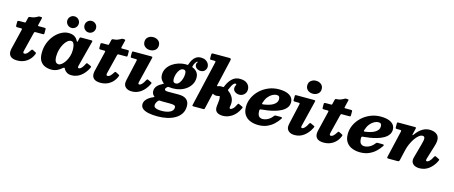

<svg xmlns="http://www.w3.org/2000/svg" viewBox="-55 -1595 6313 2668"><g transform="rotate(15 3102.0 -261.5)"><path d="M42.5 -520Q29.5 -520 23 -517Q16.5 -514 16.5 -499.5V-448.5Q16.5 -435 22.8 -431.8Q29 -428.5 41 -428.5H91.5Q106 -428.5 106.8 -423.2Q107.5 -418 105.5 -408L35 -115.5Q21.5 -51.5 51.5 -16.8Q81.5 18 155 18Q232.5 18 290.5 -21.8Q348.5 -61.5 377 -131Q382.5 -145 381.5 -149.2Q380.5 -153.5 368 -160L328.5 -180Q318 -185 312.8 -180.2Q307.5 -175.5 301.5 -166Q282 -134 263.8 -117Q245.5 -100 227.5 -100Q214.5 -100 211 -107.5Q207.5 -115 209.2 -126Q211 -137 213.5 -147.5L279.5 -412Q281.5 -421 284.8 -424.8Q288 -428.5 300 -428.5H403Q418 -428.5 421 -432.5Q424 -436.5 424 -452V-503Q424 -515 419.5 -517.5Q415 -520 404 -520H326Q311.5 -520 310 -523.5Q308.5 -527 311.5 -539L335 -636Q338 -647.5 332.5 -650Q327 -652.5 311.5 -652.5Q299 -652.5 293.5 -652.2Q288 -652 283.8 -649.8Q279.5 -647.5 271 -641.5Q258 -633.5 233 -623.8Q208 -614 169 -612Q159 -611 155.2 -608.2Q151.5 -605.5 149 -596.5L135 -537Q132.5 -527 130.8 -523.5Q129 -520 116 -520Z M1015 -615Q1049.5 -615 1073.8 -639.5Q1098 -664 1098 -698.5Q1098 -733 1073.8 -757.2Q1049.5 -781.5 1015 -781.5Q980.5 -781.5 956.2 -757.2Q932 -733 932 -698.5Q932 -664 956.2 -639.5Q980.5 -615 1015 -615ZM767.5 -615Q802 -615 826.2 -639.5Q850.5 -664 850.5 -698.5Q850.5 -733 826.2 -757.2Q802 -781.5 767 -781.5Q733 -781.5 708.5 -757.2Q684 -733 684 -698.5Q684 -664 708.5 -639.5Q733 -615 767.5 -615ZM864.5 -320Q864.5 -272 850.5 -228.8Q836.5 -185.5 814.5 -151.8Q792.5 -118 768.2 -99Q744 -80 723.5 -80Q694 -80 679.2 -104Q664.5 -128 664.5 -180Q664.5 -228.5 677.2 -274.8Q690 -321 711.2 -358.2Q732.5 -395.5 758.2 -417.2Q784 -439 809.5 -439Q831 -439 842.8 -422.5Q854.5 -406 859.5 -378.8Q864.5 -351.5 864.5 -320ZM1162.5 -141Q1171.5 -158 1169.8 -164Q1168 -170 1153 -176.5L1117.5 -192.5Q1105 -198 1099.8 -196.5Q1094.5 -195 1087.5 -180.5Q1075 -155 1061.8 -136.8Q1048.5 -118.5 1035.5 -109Q1022.5 -99.5 1011 -99.5Q996 -99.5 996 -115Q996 -119 996.8 -124.5Q997.5 -130 998.5 -134.5L1093 -498Q1097 -511.5 1094.2 -515.8Q1091.5 -520 1073.5 -520H935Q921.5 -520 917.2 -516.8Q913 -513.5 911 -505L903 -468Q898.5 -448 894 -448.2Q889.5 -448.5 882.5 -462.5Q864 -499 832 -517.8Q800 -536.5 747.5 -536.5Q698.5 -536.5 647.5 -510Q596.5 -483.5 553.8 -435Q511 -386.5 484.5 -319.8Q458 -253 458 -172.5Q458 -99 484.8 -57.8Q511.5 -16.5 554 0.5Q596.5 17.5 645 17.5Q689.5 17.5 726.5 0.5Q763.5 -16.5 793 -43.5Q804.5 -53 810 -55Q815.5 -57 821 -50Q823 -47.5 825.5 -43.2Q828 -39 831 -32Q845 -10 870.8 5.5Q896.5 21 934.5 21Q1008.5 21 1067.2 -23Q1126 -67 1162.5 -141Z M1239.5 -520Q1226.5 -520 1220 -517Q1213.5 -514 1213.5 -499.5V-448.5Q1213.5 -435 1219.8 -431.8Q1226 -428.5 1238 -428.5H1288.5Q1303 -428.5 1303.8 -423.2Q1304.5 -418 1302.5 -408L1232 -115.5Q1218.5 -51.5 1248.5 -16.8Q1278.5 18 1352 18Q1429.5 18 1487.5 -21.8Q1545.5 -61.5 1574 -131Q1579.5 -145 1578.5 -149.2Q1577.5 -153.5 1565 -160L1525.5 -180Q1515 -185 1509.8 -180.2Q1504.5 -175.5 1498.5 -166Q1479 -134 1460.8 -117Q1442.5 -100 1424.5 -100Q1411.5 -100 1408 -107.5Q1404.5 -115 1406.2 -126Q1408 -137 1410.5 -147.5L1476.5 -412Q1478.5 -421 1481.8 -424.8Q1485 -428.5 1497 -428.5H1600Q1615 -428.5 1618 -432.5Q1621 -436.5 1621 -452V-503Q1621 -515 1616.5 -517.5Q1612 -520 1601 -520H1523Q1508.5 -520 1507 -523.5Q1505.5 -527 1508.5 -539L1532 -636Q1535 -647.5 1529.5 -650Q1524 -652.5 1508.5 -652.5Q1496 -652.5 1490.5 -652.2Q1485 -652 1480.8 -649.8Q1476.5 -647.5 1468 -641.5Q1455 -633.5 1430 -623.8Q1405 -614 1366 -612Q1356 -611 1352.2 -608.2Q1348.5 -605.5 1346 -596.5L1332 -537Q1329.5 -527 1327.8 -523.5Q1326 -520 1313 -520Z M1955.5 -491.5Q1961 -511.5 1957.5 -515.8Q1954 -520 1930.5 -520H1688Q1675 -520 1670.5 -517Q1666 -514 1666 -500.5V-452Q1666 -436.5 1669.8 -432.5Q1673.5 -428.5 1688.5 -428.5H1736Q1756 -428.5 1758.8 -423.8Q1761.5 -419 1757.5 -402.5L1695 -125.5Q1693 -115.5 1690 -100.2Q1687 -85 1687 -73Q1687 -30.5 1718 -4.8Q1749 21 1803.5 21Q1876.5 21 1934.8 -21.8Q1993 -64.5 2030 -137.5Q2037 -151 2040 -158.8Q2043 -166.5 2028.5 -173.5L1987 -192.5Q1971 -200 1967 -196.2Q1963 -192.5 1955.5 -178Q1937 -141 1917 -120.2Q1897 -99.5 1880 -99.5Q1865 -99.5 1865 -115Q1865 -119 1866 -124.5Q1867 -130 1868 -134.5ZM1796 -692.5Q1796 -649 1826.5 -624.2Q1857 -599.5 1899.5 -599.5Q1942.5 -599.5 1973 -624.2Q2003.5 -649 2003.5 -692.5Q2003.5 -736.5 1973 -761Q1942.5 -785.5 1899.5 -785.5Q1857 -785.5 1826.5 -761Q1796 -736.5 1796 -692.5Z M1994 155Q1994 192.5 2024 216.8Q2054 241 2109 252.2Q2164 263.5 2239 263.5Q2309.5 263.5 2373.8 249.2Q2438 235 2488.5 205.5Q2539 176 2568.5 130.5Q2598 85 2598 23Q2598 -21.5 2579.8 -50Q2561.5 -78.5 2527.5 -92.5Q2493.5 -106.5 2445.5 -106.5Q2435 -106.5 2414.2 -106.2Q2393.5 -106 2369.8 -106Q2346 -106 2325.8 -105.8Q2305.5 -105.5 2296 -105.5Q2269 -105.5 2256 -111.2Q2243 -117 2243 -128Q2243 -137.5 2248.5 -146Q2254 -154.5 2262.5 -161.5Q2272 -170.5 2280.8 -171.2Q2289.5 -172 2305 -170Q2316 -168.5 2327 -168Q2338 -167.5 2349.5 -167.5Q2400.5 -167.5 2449.5 -183Q2498.5 -198.5 2538 -228.2Q2577.5 -258 2601.2 -300.2Q2625 -342.5 2625 -395.5Q2625 -441 2601.5 -472.2Q2578 -503.5 2537 -519.5Q2530 -522.5 2528.8 -524.5Q2527.5 -526.5 2529.5 -534.5Q2538.5 -569.5 2553.5 -591.5Q2568.5 -613.5 2582 -613.5Q2589 -613.5 2585.5 -609.8Q2582 -606 2576 -596.8Q2570 -587.5 2570 -571Q2570 -539.5 2595.8 -520.5Q2621.5 -501.5 2653.5 -501.5Q2692 -501.5 2713.8 -526.5Q2735.5 -551.5 2735.5 -582.5Q2735.5 -607.5 2721.2 -630.2Q2707 -653 2680 -667.8Q2653 -682.5 2614 -682.5Q2573 -682.5 2544.2 -663Q2515.5 -643.5 2497 -612.5Q2478.5 -581.5 2468.5 -547.5Q2466 -539.5 2463 -537.2Q2460 -535 2452.5 -535.5Q2444.5 -537.5 2434 -537.5Q2383.5 -537.5 2333 -522Q2282.5 -506.5 2241 -477.2Q2199.5 -448 2174.2 -406Q2149 -364 2149 -311Q2149 -280.5 2160.5 -256.5Q2172 -232.5 2192 -214.5Q2208.5 -200.5 2208.5 -198.8Q2208.5 -197 2187 -186.5Q2147 -167.5 2119 -136.5Q2091 -105.5 2091 -62Q2091 -29.5 2112.5 -5Q2121.5 5 2126.5 8.5Q2131.5 12 2128.5 14.2Q2125.5 16.5 2110 23.5Q2078.5 36.5 2052.2 55.8Q2026 75 2010 99.8Q1994 124.5 1994 155ZM2192.5 53Q2201 45 2207 43.8Q2213 42.5 2227.5 44Q2236.5 45 2245.8 45.2Q2255 45.5 2264.5 45.5Q2275.5 45.5 2294.5 45.5Q2313.5 45.5 2332 45.5Q2350.5 45.5 2361 45.5Q2405 45.5 2423.5 53Q2442 60.5 2442 82.5Q2442 106 2428.8 123.5Q2415.5 141 2392 152.2Q2368.5 163.5 2337.5 169Q2306.5 174.5 2271.5 174.5Q2240 174.5 2215 169.5Q2190 164.5 2175.5 153.2Q2161 142 2161 122Q2161 106 2169 87.5Q2177 69 2192.5 53ZM2322.5 -297.5Q2322.5 -334.5 2335 -372.2Q2347.5 -410 2369.2 -435.2Q2391 -460.5 2418.5 -460.5Q2435.5 -460.5 2444.2 -453Q2453 -445.5 2456 -433.2Q2459 -421 2459 -407Q2459 -370 2447 -332.5Q2435 -295 2413.8 -269.5Q2392.5 -244 2365 -244Q2348 -244 2339 -251Q2330 -258 2326.2 -270.2Q2322.5 -282.5 2322.5 -297.5Z M3346 -148Q3351.5 -160.5 3350.2 -165Q3349 -169.5 3338.5 -173.5L3294.5 -194Q3282 -199.5 3278.5 -197.5Q3275 -195.5 3270 -185.5Q3247 -136 3225.8 -117.8Q3204.5 -99.5 3193.5 -99.5Q3182 -99.5 3179 -105.5Q3176 -111.5 3177.5 -122.5L3182.5 -161Q3189 -214 3165.8 -258Q3142.5 -302 3104 -329.5Q3093.5 -337 3092 -342.2Q3090.5 -347.5 3094 -354.5Q3096.5 -358.5 3099 -363.2Q3101.5 -368 3103 -373.5Q3122 -419.5 3138 -438.2Q3154 -457 3170 -457Q3175 -457 3179 -455.2Q3183 -453.5 3183 -447.5Q3183 -441 3179.2 -434.2Q3175.5 -427.5 3172 -417.5Q3168.5 -407.5 3168.5 -391.5Q3168.5 -362 3195.8 -342Q3223 -322 3260.5 -322Q3286.5 -322 3308.5 -335Q3330.5 -348 3344 -370.2Q3357.5 -392.5 3357.5 -420.5Q3357.5 -470.5 3321.5 -504Q3285.5 -537.5 3212 -537.5Q3150.5 -537.5 3106.8 -499Q3063 -460.5 3034.5 -395.5Q3031 -385 3026.5 -376Q3022 -368.5 3019.8 -367Q3017.5 -365.5 3008 -367Q2999 -368.5 2990 -368.5Q2978.5 -368.5 2966.5 -366.5Q2954.5 -364.5 2943 -359.5Q2928 -354.5 2928 -359.5Q2928 -364.5 2930.5 -374.5L3016.5 -747.5Q3021.5 -768 3016 -774Q3010.5 -780 2990.5 -780H2764.5Q2747 -780 2742.5 -775.8Q2738 -771.5 2738 -753.5V-710Q2738 -696.5 2741.2 -692.5Q2744.5 -688.5 2758.5 -688.5H2798Q2818 -688.5 2820.5 -683.8Q2823 -679 2819.5 -664L2672.5 -27Q2668.5 -10 2669 -5Q2669.5 0 2691.5 0H2823.5Q2841 0 2843.5 -4.2Q2846 -8.5 2849 -22L2896.5 -228.5Q2899 -237 2901.2 -238.8Q2903.5 -240.5 2913.5 -235Q2930.5 -225.5 2951.5 -225.5Q2959.5 -225.5 2967.8 -226.5Q2976 -227.5 2984 -229.5Q2995 -232.5 2999.5 -232Q3004 -231.5 3006 -221.5Q3009 -207.5 3009.2 -191.2Q3009.5 -175 3007.5 -160L3000 -93Q2992.5 -33 3022.8 -6Q3053 21 3115.5 21Q3180.5 21 3243.5 -20.5Q3306.5 -62 3346 -148Z M3392.5 -184.5Q3392.5 -112 3424 -67.5Q3455.5 -23 3507.5 -2.8Q3559.5 17.5 3621.5 17.5Q3693 17.5 3747.5 -6.5Q3802 -30.5 3842.2 -68.2Q3882.5 -106 3910 -148Q3920 -162 3915.8 -167.5Q3911.5 -173 3891.5 -173H3831Q3816 -173 3810.5 -169.2Q3805 -165.5 3799.5 -158Q3781 -133 3757.8 -115.5Q3734.5 -98 3709 -88.8Q3683.5 -79.5 3659 -79.5Q3624 -79.5 3604.2 -101.5Q3584.5 -123.5 3584.5 -179Q3584.5 -191 3588 -196Q3591.5 -201 3603 -202Q3648 -205.5 3699.8 -213.5Q3751.5 -221.5 3801.5 -236Q3851.5 -250.5 3892.5 -273.2Q3933.5 -296 3958 -328.5Q3982.5 -361 3982.5 -405.5Q3982.5 -467 3929.2 -502.2Q3876 -537.5 3775.5 -537.5Q3697 -537.5 3627.5 -508.8Q3558 -480 3505.2 -430.5Q3452.5 -381 3422.5 -317.5Q3392.5 -254 3392.5 -184.5ZM3613.5 -277.5Q3600.5 -276 3598.5 -280.5Q3596.5 -285 3600.5 -299Q3616.5 -350.5 3643.5 -384.5Q3670.5 -418.5 3702.5 -435.8Q3734.5 -453 3764.5 -453Q3789.5 -453 3799.5 -440.8Q3809.5 -428.5 3809.5 -406Q3809.5 -375.5 3793 -353.2Q3776.5 -331 3748.5 -315.8Q3720.5 -300.5 3685.5 -291.2Q3650.5 -282 3613.5 -277.5Z M4298 -491.5Q4303.5 -511.5 4300 -515.8Q4296.5 -520 4273 -520H4030.5Q4017.5 -520 4013 -517Q4008.5 -514 4008.5 -500.5V-452Q4008.5 -436.5 4012.2 -432.5Q4016 -428.5 4031 -428.5H4078.5Q4098.5 -428.5 4101.2 -423.8Q4104 -419 4100 -402.5L4037.5 -125.5Q4035.5 -115.5 4032.5 -100.2Q4029.5 -85 4029.5 -73Q4029.5 -30.5 4060.5 -4.8Q4091.5 21 4146 21Q4219 21 4277.2 -21.8Q4335.5 -64.5 4372.5 -137.5Q4379.5 -151 4382.5 -158.8Q4385.5 -166.5 4371 -173.5L4329.5 -192.5Q4313.5 -200 4309.5 -196.2Q4305.5 -192.5 4298 -178Q4279.5 -141 4259.5 -120.2Q4239.5 -99.5 4222.5 -99.5Q4207.5 -99.5 4207.5 -115Q4207.5 -119 4208.5 -124.5Q4209.5 -130 4210.5 -134.5ZM4138.5 -692.5Q4138.5 -649 4169 -624.2Q4199.5 -599.5 4242 -599.5Q4285 -599.5 4315.5 -624.2Q4346 -649 4346 -692.5Q4346 -736.5 4315.5 -761Q4285 -785.5 4242 -785.5Q4199.5 -785.5 4169 -761Q4138.5 -736.5 4138.5 -692.5Z M4451.5 -520Q4438.5 -520 4432 -517Q4425.5 -514 4425.5 -499.5V-448.5Q4425.5 -435 4431.8 -431.8Q4438 -428.5 4450 -428.5H4500.5Q4515 -428.5 4515.8 -423.2Q4516.5 -418 4514.5 -408L4444 -115.5Q4430.5 -51.5 4460.5 -16.8Q4490.5 18 4564 18Q4641.5 18 4699.5 -21.8Q4757.5 -61.5 4786 -131Q4791.5 -145 4790.5 -149.2Q4789.5 -153.5 4777 -160L4737.5 -180Q4727 -185 4721.8 -180.2Q4716.5 -175.5 4710.5 -166Q4691 -134 4672.8 -117Q4654.5 -100 4636.5 -100Q4623.5 -100 4620 -107.5Q4616.5 -115 4618.2 -126Q4620 -137 4622.5 -147.5L4688.5 -412Q4690.5 -421 4693.8 -424.8Q4697 -428.5 4709 -428.5H4812Q4827 -428.5 4830 -432.5Q4833 -436.5 4833 -452V-503Q4833 -515 4828.5 -517.5Q4824 -520 4813 -520H4735Q4720.5 -520 4719 -523.5Q4717.5 -527 4720.5 -539L4744 -636Q4747 -647.5 4741.5 -650Q4736 -652.5 4720.5 -652.5Q4708 -652.5 4702.5 -652.2Q4697 -652 4692.8 -649.8Q4688.5 -647.5 4680 -641.5Q4667 -633.5 4642 -623.8Q4617 -614 4578 -612Q4568 -611 4564.2 -608.2Q4560.5 -605.5 4558 -596.5L4544 -537Q4541.5 -527 4539.8 -523.5Q4538 -520 4525 -520Z M4857 -184.5Q4857 -112 4888.5 -67.5Q4920 -23 4972 -2.8Q5024 17.5 5086 17.5Q5157.5 17.5 5212 -6.5Q5266.5 -30.5 5306.8 -68.2Q5347 -106 5374.5 -148Q5384.5 -162 5380.2 -167.5Q5376 -173 5356 -173H5295.5Q5280.5 -173 5275 -169.2Q5269.5 -165.5 5264 -158Q5245.5 -133 5222.2 -115.5Q5199 -98 5173.5 -88.8Q5148 -79.5 5123.5 -79.5Q5088.5 -79.5 5068.8 -101.5Q5049 -123.5 5049 -179Q5049 -191 5052.5 -196Q5056 -201 5067.5 -202Q5112.5 -205.5 5164.2 -213.5Q5216 -221.5 5266 -236Q5316 -250.5 5357 -273.2Q5398 -296 5422.5 -328.5Q5447 -361 5447 -405.5Q5447 -467 5393.8 -502.2Q5340.5 -537.5 5240 -537.5Q5161.5 -537.5 5092 -508.8Q5022.5 -480 4969.8 -430.5Q4917 -381 4887 -317.5Q4857 -254 4857 -184.5ZM5078 -277.5Q5065 -276 5063 -280.5Q5061 -285 5065 -299Q5081 -350.5 5108 -384.5Q5135 -418.5 5167 -435.8Q5199 -453 5229 -453Q5254 -453 5264 -440.8Q5274 -428.5 5274 -406Q5274 -375.5 5257.5 -353.2Q5241 -331 5213 -315.8Q5185 -300.5 5150 -291.2Q5115 -282 5078 -277.5Z M5497 -520Q5484 -520 5480.8 -516.2Q5477.5 -512.5 5477.5 -498.5V-451.5Q5477.5 -437.5 5481 -433Q5484.5 -428.5 5499.5 -428.5H5536.5Q5558 -428.5 5561 -424.2Q5564 -420 5560.5 -403L5474 -29.5Q5470 -11 5472.5 -5.5Q5475 0 5499.5 0H5619Q5637 0 5642.2 -5Q5647.5 -10 5651 -24L5684.5 -169.5Q5695.5 -218.5 5716 -264.8Q5736.5 -311 5762.2 -348.2Q5788 -385.5 5815.2 -407.8Q5842.5 -430 5867.5 -430Q5889 -430 5896.2 -415.8Q5903.5 -401.5 5899.8 -375.8Q5896 -350 5886 -315.5L5831 -116Q5828 -106.5 5825.8 -94.2Q5823.5 -82 5823.5 -70.5Q5823.5 -32.5 5853.8 -7.5Q5884 17.5 5942.5 17.5Q6017 17.5 6076.2 -27.8Q6135.5 -73 6171 -147Q6178 -162 6177.8 -167Q6177.5 -172 6162.5 -179L6122.5 -199Q6111.5 -204 6106.2 -200.2Q6101 -196.5 6096 -186Q6075 -144 6054.5 -123.5Q6034 -103 6017 -103Q6002 -103 6002 -118.5Q6002 -125.5 6006 -139L6067.5 -341Q6086 -401 6081 -439Q6076 -477 6054.8 -498.2Q6033.5 -519.5 6003.8 -528Q5974 -536.5 5943.5 -536.5Q5888 -536.5 5839.5 -507Q5791 -477.5 5749 -420Q5733.5 -399 5729.8 -400.8Q5726 -402.5 5731 -423L5749.5 -500.5Q5752.5 -512.5 5748.2 -516.2Q5744 -520 5729 -520Z"/></g></svg>

Font: Besley ExtraBold
Style: Italic
Weight: 800
Italic angle: -13°
Designer: Owen Earl
Foundry: indestructible type*
Version: Version 2.001